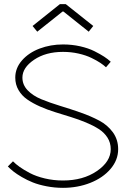

<svg xmlns="http://www.w3.org/2000/svg" viewBox="-20 -904 611 933"><path d="M286.1 -26.9Q383.8 -26.9 450.9 -72.8Q518.1 -118.7 518.1 -179.2Q518.1 -210.4 502.2 -235.4Q486.3 -260.3 459.5 -277.3Q432.6 -294.4 397.9 -308.8Q363.3 -323.2 324.7 -335.2Q286.1 -347.2 247.6 -359.1Q209 -371.1 174.3 -386.5Q139.6 -401.9 112.8 -420.4Q85.9 -439 70.1 -466.1Q54.2 -493.2 54.2 -526.9Q54.2 -573.2 86.9 -610.6Q119.6 -647.9 172.6 -668Q225.6 -688 286.1 -688Q329.6 -688 369.6 -679Q409.7 -669.9 438.7 -655.3Q467.8 -640.6 486.1 -628.7Q504.4 -616.7 518.1 -604L495.1 -577.1Q483.4 -587.9 467.3 -598.6Q451.2 -609.4 424.8 -622.3Q398.4 -635.3 362.1 -643.6Q325.7 -651.9 286.1 -651.9Q202.1 -651.9 145.5 -613.5Q88.9 -575.2 88.9 -526.9Q88.9 -491.7 114.5 -465.1Q140.1 -438.5 181.2 -421.6Q222.2 -404.8 272 -389.6Q321.8 -374.5 371.3 -357.2Q420.9 -339.8 461.9 -318.1Q502.9 -296.4 528.6 -261Q554.2 -225.6 554.2 -179.2Q554.2 -126.5 517.1 -83Q480 -39.6 418.7 -15.4Q357.4 8.8 286.1 8.8Q245.1 8.8 206.3 1.2Q167.5 -6.3 139.4 -17.6Q111.3 -28.8 85.9 -43.7Q60.5 -58.6 45.2 -70.8Q29.8 -83 18.1 -95.2L43 -120.1Q56.6 -106.4 75.7 -92.8Q94.7 -79.1 125.2 -63Q155.8 -46.9 198 -36.9Q240.2 -26.9 286.1 -26.9ZM288.1 -848.1H284.2L161.1 -750L138.2 -777.8L271 -883.8H299.8L433.1 -777.8L411.1 -750Z"/></svg>

Font: RawengulkSans
Style: Regular
Weight: 500
Designer: gluk (gluksza@wp.pl)
Foundry: gluk (gluksza@wp.pl)
Version: Version 0.94